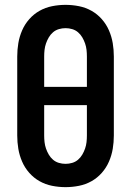

<svg xmlns="http://www.w3.org/2000/svg" viewBox="-20 -763 540 791"><path d="M250 8Q222 8 194.5 2.5Q167 -3 143 -16.5Q119 -30 100.5 -51Q82 -72 71 -97.5Q60 -123 55.5 -150Q51 -177 51 -205V-530Q51 -558 55.5 -585Q60 -612 71 -637.5Q82 -663 100.5 -684Q119 -705 143 -718.5Q167 -732 194.5 -737.5Q222 -743 250 -743Q278 -743 305.5 -737.5Q333 -732 357 -718.5Q381 -705 399.5 -684Q418 -663 429 -637.5Q440 -612 444.5 -585Q449 -558 449 -530V-205Q449 -177 444.5 -150Q440 -123 429 -97.5Q418 -72 399.5 -51Q381 -30 357 -16.5Q333 -3 305.5 2.5Q278 8 250 8ZM162 -405H338V-530Q338 -544 336.5 -557.5Q335 -571 330.5 -584Q326 -597 319 -609Q312 -621 301.5 -630Q291 -639 277.5 -643Q264 -647 250 -647Q236 -647 222.5 -643Q209 -639 198.5 -630Q188 -621 181 -609Q174 -597 169.5 -584Q165 -571 163.5 -557.5Q162 -544 162 -530ZM250 -88Q264 -88 277.5 -92Q291 -96 301.5 -105Q312 -114 319 -126Q326 -138 330.5 -151Q335 -164 336.5 -177.5Q338 -191 338 -205V-330H162V-205Q162 -191 163.5 -177.5Q165 -164 169.5 -151Q174 -138 181 -126Q188 -114 198.5 -105Q209 -96 222.5 -92Q236 -88 250 -88Z"/></svg>

Font: Iosevka Term Curly
Style: Bold
Weight: 700
Designer: Belleve Invis
Foundry: Belleve Invis
Version: Version 32.3.0